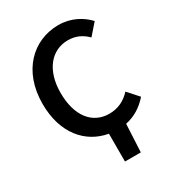

<svg xmlns="http://www.w3.org/2000/svg" viewBox="-202 -780 980 1082"><g transform="rotate(-30 288.0 -239.0)"><path d="M289 7V188H392L401 7C459 -5 508 -35 550 -83L488 -152C451 -112 406 -89 348 -89C238 -89 168 -179 168 -328C168 -475 244 -565 351 -565C402 -565 441 -546 475 -512L537 -583C496 -628 430 -666 348 -666C183 -666 49 -539 49 -325C49 -133 151 -17 289 7Z"/></g></svg>

Font: DAIFUKU Sans Semibold
Style: Regular
Weight: 600
Designer: Original font ‘Source Sans 3’ : Paul D. Hunt
Foundry: Daifuku
Version: Version 1.000